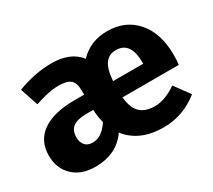

<svg xmlns="http://www.w3.org/2000/svg" viewBox="-111 -751 1078 971"><g transform="rotate(-30 427.5 -265.5)"><path d="M826 -276Q826 -243 823 -219H494Q501 -152 531.5 -125Q562 -98 615 -98Q674 -98 742 -145L807 -57Q714 17 600 17Q460 17 389 -74Q326 17 201 17Q120 17 72 -29Q24 -75 24 -149Q24 -236 89.5 -282Q155 -328 279 -328H333V-350Q333 -396 313 -414Q293 -432 244 -432Q186 -432 104 -404L69 -509Q172 -548 269 -548Q379 -548 431 -481Q495 -548 593 -548Q699 -548 762.5 -475.5Q826 -403 826 -276ZM670 -314V-321Q670 -443 584 -443Q544 -443 521.5 -413Q499 -383 494 -314ZM251 -96Q304 -96 346 -160Q336 -197 335 -234V-238H295Q242 -238 216.5 -219.5Q191 -201 191 -160Q191 -130 206.5 -113Q222 -96 251 -96Z"/></g></svg>

Font: Fira Sans
Style: Bold
Weight: 700
Designer: bBox Type GmbH & Carrois Corporate GbR & Edenspiekermann AG
Foundry: bBox Type GmbH & Carrois Corporate GbR & Edenspiekermann AG
Version: Version 4.301;PS 004.301;hotconv 1.0.88;makeotf.lib2.5.64775